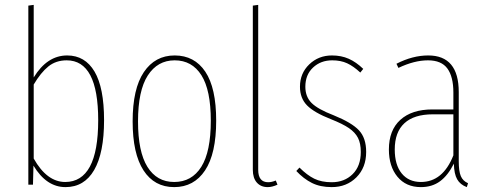

<svg xmlns="http://www.w3.org/2000/svg" viewBox="-20 -756 1993 786"><path d="M406 -264Q406 -130 365.5 -60Q325 10 248 10Q170 10 117 -78L115 0H96V-733L118 -736V-439Q173 -529 255 -529Q328 -529 367 -463Q406 -397 406 -264ZM382 -264Q382 -509 253 -509Q209 -509 178 -484Q147 -459 118 -410V-107Q172 -11 247 -11Q314 -11 348 -74Q382 -137 382 -264Z M865 -262Q865 -127 819.5 -58.5Q774 10 693 10Q612 10 567.5 -58.5Q523 -127 523 -259Q523 -393 569 -461Q615 -529 695 -529Q776 -529 820.5 -462.5Q865 -396 865 -262ZM545 -259Q545 -135 583.5 -73Q622 -11 693 -11Q765 -11 804 -73Q843 -135 843 -262Q843 -387 804.5 -448Q766 -509 695 -509Q625 -509 585 -447Q545 -385 545 -259Z M1015 -61V-733L1037 -736V-61Q1037 -10 1078 -10Q1092 -10 1109 -17L1116 0Q1094 10 1076 10Q1048 10 1031.5 -8.5Q1015 -27 1015 -61Z M1467 -474 1455 -459Q1427 -485 1401 -497Q1375 -509 1340 -509Q1293 -509 1261.5 -479.5Q1230 -450 1230 -401Q1230 -360 1255.5 -334.5Q1281 -309 1346 -284Q1420 -254 1449.5 -222.5Q1479 -191 1479 -134Q1479 -70 1439 -30Q1399 10 1338 10Q1291 10 1257 -7Q1223 -24 1193 -56L1206 -70Q1237 -39 1266.5 -24.5Q1296 -10 1338 -10Q1390 -10 1423.5 -43Q1457 -76 1457 -134Q1457 -169 1445.5 -191.5Q1434 -214 1408.5 -231.5Q1383 -249 1335 -268Q1266 -295 1237 -324.5Q1208 -354 1208 -401Q1208 -456 1246 -492.5Q1284 -529 1339 -529Q1377 -529 1407.5 -515.5Q1438 -502 1467 -474Z M1896 -6 1891 10Q1864 0 1851.5 -22Q1839 -44 1838 -86Q1814 -38 1781.5 -14Q1749 10 1703 10Q1642 10 1607 -32.5Q1572 -75 1572 -144Q1572 -223 1619 -265.5Q1666 -308 1750 -308H1836V-377Q1836 -442 1811.5 -475.5Q1787 -509 1732 -509Q1676 -509 1611 -478L1603 -495Q1669 -529 1733 -529Q1858 -529 1858 -379V-96Q1858 -55 1866.5 -35Q1875 -15 1896 -6ZM1836 -120V-288H1752Q1675 -288 1635.5 -251.5Q1596 -215 1596 -144Q1596 -81 1624.5 -46Q1653 -11 1703 -11Q1793 -11 1836 -120Z"/></svg>

Font: Fira Sans Extra Condensed Thin
Style: Regular
Weight: 250
Width: 1
Designer: Carrois Corporate & Edenspiekermann AG
Foundry: Carrois Corporate GbR & Edenspiekermann AG
Version: Version 4.203